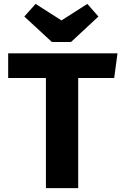

<svg xmlns="http://www.w3.org/2000/svg" viewBox="-20 -967 640 987"><path d="M382 -566V0H216V-566H22V-693H584L567 -566ZM296 -862 429 -947 486 -882 345 -751H247L105 -882L163 -947Z"/></svg>

Font: Qzxlaeiskcpccdgjqmyffctclhy
Style: Regular
Weight: 700
Monospace: yes
Designer: Carrois Corporate & Edenspiekermann
Foundry: Carrois Corporate GbR & Edenspiekermann AG
Version: Version 2.001